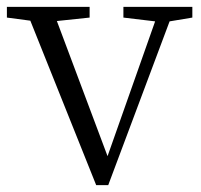

<svg xmlns="http://www.w3.org/2000/svg" viewBox="-24 -531 584 557"><path d="M534 -511H334V-480L426 -469L288 -78L141 -470L236 -480V-511H-4V-480L64 -471L255 6H290L468 -469L534 -480Z"/></svg>

Font: Noto Serif CJK JP Light
Style: Regular
Weight: 300
Designer: Ryoko NISHIZUKA 西塚涼子 (kana & ideographs); Frank Grießhammer (Latin, Greek & Cyrillic); Wenlong ZHANG 张文龙 (bopomofo); San
Foundry: Adobe Systems Incorporated
Version: Version 1.001;PS 1.001;hotconv 16.6.54;makeotf.lib2.5.65590